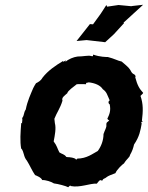

<svg xmlns="http://www.w3.org/2000/svg" viewBox="-20 -771 620 805"><path d="M73 -261C70 -254 78 -254 69 -255C66 -217 63 -178 69 -147C76 -147 76 -151 68 -151C83 -131 77 -116 93 -97C105 -78 115 -54 127 -37C134 -34 153 -27 157 -16C171 -17 196 -9 206 -2C224 0 257 9 266 14C275 4 277 7 276 9C316 17 357 -3 386 -1C397 -15 399 -19 408 -13C415 -26 417 -19 428 -29C431 -32 449 -40 464 -45C469 -59 493 -82 500 -86C512 -106 524 -111 525 -121C535 -138 539 -152 542 -165C565 -199 569 -224 574 -253C573 -260 568 -258 579 -262L575 -265C580 -305 581 -335 569 -369C572 -373 581 -379 580 -382C565 -398 556 -413 547 -447C547 -447 552 -452 543 -459C529 -465 531 -474 520 -486C512 -495 498 -506 490 -513C474 -516 460 -525 432 -532C425 -532 399 -532 371 -542C368 -539 374 -533 362 -536C352 -540 329 -534 305 -534C289 -532 266 -523 254 -511C259 -523 257 -516 247 -513C246 -516 247 -507 244 -515C214 -497 181 -475 158 -445C151 -432 139 -426 131 -422C120 -405 122 -405 119 -401C109 -377 95 -348 88 -312C78 -297 83 -289 73 -276C74 -272 74 -267 73 -261ZM438 -266C431 -258 425 -260 426 -246C427 -236 420 -227 414 -209C414 -182 404 -157 390 -138C369 -127 344 -106 303 -106C307 -107 298 -100 299 -102L295 -106C276 -114 264 -111 258 -113C250 -125 239 -125 229 -132C220 -149 219 -160 205 -178C210 -204 216 -233 210 -255L208 -273C218 -299 232 -316 242 -349C237 -362 251 -370 262 -380C264 -391 290 -408 302 -418C310 -418 325 -419 341 -418C339 -425 345 -424 345 -424C358 -426 352 -429 350 -426C379 -423 401 -413 411 -397C428 -385 429 -374 440 -350C431 -346 436 -333 440 -334C445 -307 440 -294 430 -273C432 -270 434 -268 438 -266ZM429 -743 426 -750 402 -713 370 -669 357 -670 301 -599 343 -603 421 -594 458 -628 500 -674 498 -676 580 -751 536 -746 530 -745 477 -750Z"/></svg>

Font: Asimov Print
Style: DIt
Weight: 250
Width: 0
Designer: Google
Version: Version 2.000980: 2014